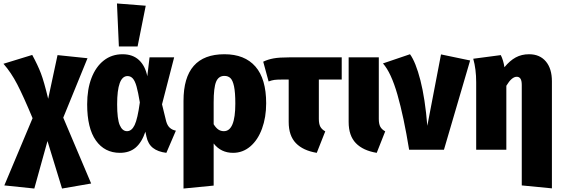

<svg xmlns="http://www.w3.org/2000/svg" viewBox="-44 -864 3244 1108"><path d="M482 195 314 224 230 -50 154 224 -19 206 144 -182Q91 -309 55.5 -377.5Q20 -446 -24 -496L142 -547Q174 -488 192 -441Q210 -394 234 -294L288 -546L461 -528L321 -185Z M806 -424 819 -533H961L891 -262L915 -164Q922 -139 936 -126.5Q950 -114 971 -110L916 18Q867 12 838.5 -10.5Q810 -33 801 -76L795 -104Q774 -42 738.5 -12Q703 18 648 18Q560 18 509.5 -53Q459 -124 459 -262Q459 -349 484 -414Q509 -479 555 -515Q601 -551 663 -551Q722 -551 758 -517.5Q794 -484 806 -424ZM632 -262Q632 -177 647 -142Q662 -107 689 -107Q716 -107 733 -142.5Q750 -178 763 -273Q753 -333 744 -365Q735 -397 722.5 -411Q710 -425 692 -425Q632 -425 632 -262ZM631 -844 797 -831 750 -596H642Z M1492 -268Q1492 -187 1468 -121.5Q1444 -56 1400.5 -19Q1357 18 1301 18Q1231 18 1189 -36V207L1015 224V-282Q1015 -551 1251 -551Q1368 -551 1430 -480Q1492 -409 1492 -268ZM1314 -266Q1314 -331 1306.5 -366Q1299 -401 1285.5 -413.5Q1272 -426 1251 -426Q1217 -426 1203 -392Q1189 -358 1189 -273V-147Q1202 -126 1216 -116.5Q1230 -107 1248 -107Q1314 -107 1314 -266Z M1796 -405V-178Q1796 -149 1804.5 -133Q1813 -117 1833 -106L1784 18Q1705 5 1663.5 -38Q1622 -81 1622 -160V-405H1588Q1555 -405 1540 -403Q1525 -401 1506 -394L1475 -508Q1502 -521 1534.5 -527Q1567 -533 1626 -533H1928V-405Z M2142 -178Q2142 -149 2150.5 -133Q2159 -117 2179 -106L2130 18Q2051 5 2009.5 -38Q1968 -81 1968 -160V-533H2142Z M2422 -138 2501 -550 2669 -515 2518 0H2317Q2286 -191 2249.5 -318Q2213 -445 2166 -498L2322 -551Q2355 -506 2382 -401Q2409 -296 2422 -138Z M3141 -395V223L2967 206V-373Q2967 -399 2959.5 -410Q2952 -421 2938 -421Q2909 -421 2878 -369V0H2704V-389Q2704 -465 2687 -525L2846 -546Q2861 -516 2867 -476Q2898 -514 2932 -532.5Q2966 -551 3009 -551Q3071 -551 3106 -509.5Q3141 -468 3141 -395Z"/></svg>

Font: Fira Sans Condensed ExtraBold
Style: Regular
Weight: 800
Width: 3
Designer: Carrois Corporate & Edenspiekermann AG
Foundry: Carrois Corporate GbR & Edenspiekermann AG
Version: Version 4.203